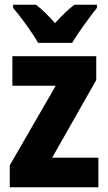

<svg xmlns="http://www.w3.org/2000/svg" viewBox="-20 -786 454 806"><path d="M140 -606H283C307 -648 357 -715 387 -753V-766H292C266 -746 241 -722 211 -689C182 -721 157 -747 131 -766H35V-753C66 -717 118 -646 140 -606ZM393 0V-124H199L384 -450V-550H32V-426H214L21 -92V0Z"/></svg>

Font: Noto Sans Thai Looped Condensed ExtraBold
Style: Regular
Weight: 800
Width: 3
Designer: Sasikarn Vongin, Ben Mitchell
Foundry: The Fontpad Ltd
Version: Version 1.001